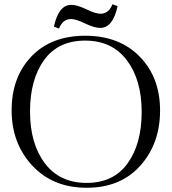

<svg xmlns="http://www.w3.org/2000/svg" viewBox="-20 -878 812 908"><path d="M383 -709Q544 -709 640.5 -610.5Q737 -512 737 -355.5Q737 -199 643.5 -94.5Q550 10 390 10Q230 10 132.5 -95Q35 -200 35 -356.5Q35 -513 128.5 -611Q222 -709 383 -709ZM389.5 -13Q517 -13 583.5 -105.5Q650 -198 650 -349Q650 -500 580 -593Q510 -686 382.5 -686Q255 -686 188.5 -594Q122 -502 122 -350.5Q122 -199 192 -106Q262 -13 389.5 -13ZM454 -746Q426 -746 382.5 -767Q339 -788 316 -788Q277 -788 259 -743L235 -752Q257 -855 317 -855Q345 -855 388.5 -834Q432 -813 455 -813Q494 -813 512 -858L536 -849Q514 -746 454 -746Z"/></svg>

Font: Gilda Display
Style: Regular
Weight: 400
Designer: Eduardo Rodriguez Tunni
Foundry: Eduardo Rodriguez Tunni
Version: Version 1.001